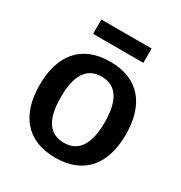

<svg xmlns="http://www.w3.org/2000/svg" viewBox="-161 -780 859 910"><g transform="rotate(30 269.0 -325.5)"><path d="M406.7 -585.8V-664.2H131.7V-585.8ZM269.2 12.5C428.3 12.5 505 -90 505 -250C505 -410 428.3 -512.5 269.2 -512.5C110 -512.5 33.3 -410 33.3 -250C33.3 -90 110 12.5 269.2 12.5ZM269.2 -69.2C185.8 -69.2 149.2 -134.2 149.2 -250C149.2 -365.8 185.8 -430.8 269.2 -430.8C351.7 -430.8 389.2 -365.8 389.2 -250C389.2 -134.2 351.7 -69.2 269.2 -69.2Z"/></g></svg>

Font: Familjen Grotesk Medium
Style: Regular
Weight: 500
Designer: Anders Wikstroem, Jonas Baeckman, Matilda Gysing, Kristian Moeller
Foundry: Familjen STHLM AB
Version: Version 2.000